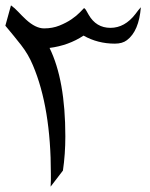

<svg xmlns="http://www.w3.org/2000/svg" viewBox="-28 -680 560 717"><path d="M157 -501Q216 -381 216 -171Q216 -104 207 -43L161 17Q162 5 162 -7V-31Q162 -278 95 -436Q78 -477 51 -511.5Q24 -546 -8 -584L13 -660Q27 -650 40.5 -635.5Q54 -621 69 -607Q105 -574 136.5 -574Q168 -574 194 -584.5Q220 -595 239 -608Q258 -621 270 -633.5Q282 -646 286 -650Q291 -647 294.5 -640Q298 -633 303 -625Q331 -576 384.5 -576Q438 -576 478 -628Q488 -642 498 -653Q491 -564 446 -530Q429 -517 401 -517Q337 -517 284 -547Q228 -510 157 -501Z"/></svg>

Font: Cardo
Style: Regular
Weight: 400
Designer: David J. Perry
Foundry: David J. Perry
Version: Version 1.0451